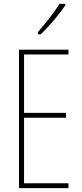

<svg xmlns="http://www.w3.org/2000/svg" viewBox="-20 -970 421 990"><path d="M333 0H78V-714H333V-689H104V-388H320V-363H104V-25H333ZM317 -943Q301 -919 278.5 -891Q256 -863 233 -837.5Q210 -812 190 -793H176V-805Q210 -845 236 -878Q262 -911 287 -950H317Z"/></svg>

Font: Noto Sans Telugu ExtraCondensed Thin
Style: Regular
Weight: 100
Width: 2
Designer: Jelle Bosma - Monotype Design Team
Foundry: Monotype Imaging Inc.
Version: Version 2.005; ttfautohint (v1.8.4.7-5d5b)